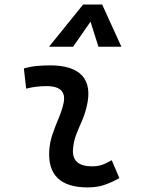

<svg xmlns="http://www.w3.org/2000/svg" viewBox="-20 -815 626 845"><path d="M471.7 -109.9 505.4 -31.2Q475.6 -14.2 442.4 -2.2Q409.2 9.8 366.2 9.8Q186.5 9.8 196.8 -153.3Q199.2 -189.9 211.2 -224.6Q223.1 -259.3 237.1 -292Q251 -324.7 258.3 -355Q279.3 -436 184.6 -436Q138.2 -436 95.2 -424.8L85 -513.7Q113.8 -522 142.6 -524.7Q171.4 -527.3 200.2 -527.3Q301.3 -527.3 342.3 -481.2Q383.3 -435.1 361.3 -345.2Q353 -310.5 339.6 -280.5Q326.2 -250.5 314.9 -221.2Q303.7 -191.9 301.3 -157.7Q295.9 -83 385.3 -83Q409.7 -83 428 -89.1Q446.3 -95.2 471.7 -109.9ZM429.7 -794.9 514.2 -609.4H413.1L378.4 -719.7L301.8 -609.4H195.8L345.7 -794.9Z"/></svg>

Font: Cascadia Code NF
Style: Italic
Weight: 400
Italic angle: -10°
Monospace: yes
Designer: Aaron Bell
Foundry: Saja Typeworks
Version: Version 2404.023; ttfautohint (v1.8.4)